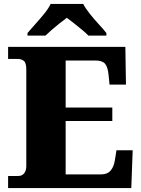

<svg xmlns="http://www.w3.org/2000/svg" viewBox="-20 -951 715 971"><path d="M21 0V-61H72Q92 -61 102.5 -75Q113 -89 113 -110V-599Q113 -634 100 -643.5Q87 -653 70 -653H21V-714H614L617 -523H534L529 -573Q525 -613 511 -629Q497 -645 462 -645H312V-407H548V-339H312V-69H491Q523 -69 539.5 -88.5Q556 -108 561 -141L569 -191H651L644 0ZM119 -784Q135 -803 158.5 -829Q182 -855 204 -882Q226 -909 236 -931H401Q412 -909 433.5 -882Q455 -855 479 -829Q503 -803 518 -784V-771H427Q417 -782 396.5 -799Q376 -816 354.5 -833Q333 -850 318 -861Q303 -850 281.5 -833Q260 -816 240.5 -799Q221 -782 210 -771H119Z"/></svg>

Font: Noto Serif Devanagari Black
Style: Regular
Weight: 900
Designer: Universal Thirst, Indian Type Foundry and the Monotype Design Team
Foundry: Monotype Imaging Inc.
Version: Version 2.004; ttfautohint (v1.8.4.7-5d5b)